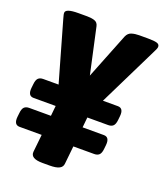

<svg xmlns="http://www.w3.org/2000/svg" viewBox="-132 -792 760 883"><g transform="rotate(20 248.0 -350.0)"><path d="M24 -118Q-5 -118 -1 -158L1 -176Q3 -198 11.5 -206.5Q20 -215 36 -215H142L147 -265H39Q10 -265 14 -305L16 -323Q18 -345 26.5 -353.5Q35 -362 51 -362H126L43 -653Q41 -661 39 -668Q37 -675 37 -681Q37 -702 99 -702H143Q163 -702 178.5 -697Q194 -692 198 -674L247 -450L336 -674Q344 -692 360.5 -697Q377 -702 397 -702H440Q470 -702 483.5 -698Q497 -694 497 -682Q497 -676 493.5 -668.5Q490 -661 486 -653L343 -362H416Q445 -362 441 -322L439 -303Q437 -282 428.5 -273.5Q420 -265 404 -265H302L297 -215H401Q430 -215 426 -175L424 -156Q422 -135 413.5 -126.5Q405 -118 389 -118H287L278 -31Q277 -14 261.5 -6Q246 2 214 2H179Q120 2 123 -32L132 -118Z"/></g></svg>

Font: Asap Condensed
Style: Bold Italic
Weight: 700
Width: 3
Italic angle: -6°
Designer: Pablo Cosgaya
Foundry: Omnibus-Type
Version: Version 3.001; ttfautohint (v1.8.4.7-5d5b)